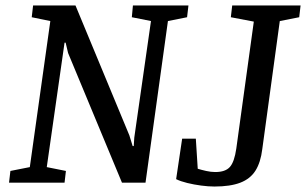

<svg xmlns="http://www.w3.org/2000/svg" viewBox="-20 -668 1119 702"><path d="M13 0 18 -43 89 -57 164 -591 96 -605 101 -648H256L453 -173L465 -134H469L471 -165L532 -591L462 -605L466 -648H669L664 -605L594 -591L512 0H426L229 -474L220 -512H216L151 -57L221 -43L216 0ZM764 14Q742 14 715.5 10.5Q689 7 664.5 1Q640 -5 624 -13L646 -161H696L703 -51Q716 -47 733.5 -43Q751 -39 767 -39Q804 -39 820.5 -57.5Q837 -76 844 -125L908 -589L824 -605L829 -648H1079L1074 -605L1003 -591L939 -123Q933 -74 914 -44Q895 -14 858.5 0Q822 14 764 14Z"/></svg>

Font: Faustina Medium
Style: Italic
Weight: 500
Italic angle: -8°
Designer: Alfonso Garcia
Foundry: http://www.omnibus-type.com
Version: Version 1.200